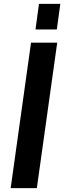

<svg xmlns="http://www.w3.org/2000/svg" viewBox="-20 -970 331 990"><path d="M170 0H35L140 -750H275ZM163 -818 181 -950H291L273 -818Z"/></svg>

Font: Mohave Light
Style: Bold Italic
Weight: 700
Italic angle: -8°
Version: Version 2.003